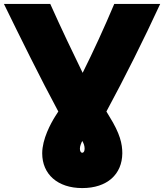

<svg xmlns="http://www.w3.org/2000/svg" viewBox="-58 -743 836 978"><path d="M-38 -723C43 -557 149 -342 239 -175L223 -150C201 -115 157 -35 157 38C157 144 235 215 361 215C488 215 564 145 565 38C565 -10 554 -62 499 -150L484 -175C577 -347 675 -543 758 -723H524C474 -604 417 -480 363 -372C317 -466 252 -602 198 -723ZM349 14C349 2 355 -13 361 -25C369 -12 373 1 373 14C373 26 369 35 361 35C353 35 349 26 349 14Z"/></svg>

Font: Repo ExtraBlack
Style: Regular
Weight: 400
Designer: Stefan Peev
Foundry: Context Ltd
Version: Version 001.502